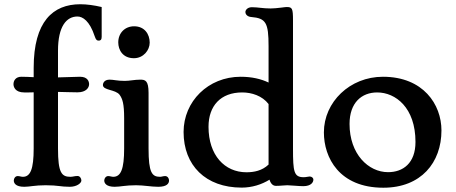

<svg xmlns="http://www.w3.org/2000/svg" viewBox="-20 -878 2161 910"><path d="M45.4 -22.5C45.4 -11.2 52.7 7.3 94.7 7.3C122.1 7.3 144 0 196.3 0C257.3 0 265.1 7.3 311 7.3C342.8 7.3 365.7 -9.3 365.7 -22.5C365.7 -32.7 358.4 -43.9 347.7 -43.9C333 -43.9 325.7 -40 314 -40C272 -40 254.9 -58.6 254.9 -174.3V-442.4C292 -441.9 317.4 -440.4 347.2 -440.4C388.7 -440.4 402.3 -462.9 402.3 -479C402.3 -492.2 395 -514.2 359.4 -514.2C345.2 -514.2 303.2 -512.7 254.9 -511.2V-637.7C254.9 -753.9 295.4 -799.8 347.2 -799.8C371.6 -799.8 404.8 -779.3 428.7 -706.5C434.6 -688.5 439.5 -685.5 448.2 -685.5C456.1 -685.5 461.9 -689.5 461.9 -703.1V-844.7C426.3 -853 392.1 -857.9 360.4 -857.9C231 -857.9 139.6 -775.9 139.6 -556.6V-512.2C122.6 -513.2 96.7 -514.2 81.1 -514.2C55.2 -514.2 43.9 -496.6 43.9 -479C43.9 -465.8 52.2 -439.9 94.7 -439.9C106.9 -439.5 123 -439.9 139.6 -440.4V-174.3C139.6 -76.2 124 -40 88.4 -40C81.1 -40 72.3 -43.5 64 -43.5C52.7 -43.5 45.4 -32.7 45.4 -22.5Z M614.7 -602.1C659.7 -602.1 689.5 -640.1 689.5 -675.8C689.5 -715.8 665.5 -753.4 615.7 -753.4C571.3 -753.4 540.5 -720.7 540.5 -677.2C540.5 -641.1 562 -602.1 614.7 -602.1ZM474.1 -22.5C474.1 -11.2 481.9 7.3 523.4 7.3C551.3 7.3 573.2 0 625 0C662.1 0 695.8 7.3 730 7.3C772 7.3 781.2 -9.3 781.2 -22.5C781.2 -32.7 774.4 -43.5 762.7 -43.5C753.4 -43.5 745.6 -40 738.8 -40C700.2 -40 684.1 -59.6 684.1 -174.3V-438C684.1 -496.1 668.5 -500.5 645 -500.5C617.7 -500.5 594.2 -494.6 571.3 -494.6C536.1 -494.6 518.1 -500.5 499.5 -500.5C474.1 -500.5 467.8 -483.9 467.8 -475.1C467.8 -449.2 527.3 -454.6 546.9 -428.7C560.5 -409.7 568.4 -386.7 568.4 -317.9V-174.3C568.4 -76.2 552.7 -40 516.6 -40C509.8 -40 501 -43.5 492.7 -43.5C481.9 -43.5 474.1 -32.7 474.1 -22.5Z M850.1 -252.4C850.1 -94.2 954.6 11.2 1125.5 11.2C1174.3 11.2 1220.2 -3.4 1257.3 -26.4C1263.7 -5.9 1274.4 2.9 1288.1 2.9C1310.5 2.9 1326.7 0 1341.8 0C1356.4 0 1396.5 4.4 1417 4.4C1455.1 4.4 1465.3 -14.6 1465.3 -26.9C1465.3 -34.7 1457.5 -41.5 1447.3 -41.5C1442.4 -41.5 1430.7 -38.1 1419.4 -38.1C1373 -38.1 1368.7 -64 1368.7 -172.9V-781.2C1368.7 -839.4 1364.7 -844.7 1337.9 -844.7C1330.1 -844.7 1323.2 -842.8 1316.4 -842.3L1307.1 -841.3C1294.4 -839.8 1278.8 -837.9 1262.7 -837.9C1225.6 -837.9 1203.1 -843.8 1173.8 -843.8C1152.8 -843.8 1143.1 -830.1 1143.1 -821.3C1143.1 -807.1 1156.2 -798.3 1170.9 -797.4C1240.2 -791.5 1252.9 -770.5 1252.9 -659.2V-486.8C1217.3 -503.9 1173.3 -514.2 1120.6 -514.2C966.3 -514.2 850.1 -397 850.1 -252.4ZM968.3 -276.9C968.3 -376.5 1025.9 -439.9 1127.9 -439.9C1172.4 -439.9 1222.7 -424.3 1252.9 -384.8V-98.1C1222.2 -68.8 1184.1 -61.5 1147.9 -61.5C1044.9 -61.5 968.3 -142.1 968.3 -276.9Z M1515.1 -250.5C1515.1 -131.3 1587.4 11.7 1796.9 11.7C1975.6 11.7 2072.3 -107.4 2072.3 -259.8C2072.3 -382.8 1986.3 -514.2 1794.9 -514.2C1638.2 -514.2 1515.1 -394.5 1515.1 -250.5ZM1636.7 -290.5C1636.7 -392.1 1694.8 -439.9 1767.6 -439.9C1855 -439.9 1949.2 -367.7 1949.2 -205.1C1949.2 -104.5 1890.1 -62 1819.3 -62C1726.1 -62 1636.7 -147.5 1636.7 -290.5Z"/></svg>

Font: Stoke
Style: Regular
Weight: 400
Designer: Nicole Fally
Foundry: Nicole Fally
Version: Version 1.002